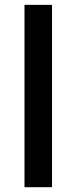

<svg xmlns="http://www.w3.org/2000/svg" viewBox="-20 -780 319 800"><path d="M196.8 0H82V-759.8H196.8Z"/></svg>

Font: OpenSans-Semibold
Style: Regular
Weight: 600
Foundry: Ascender Corporation
Version: Version 1.10